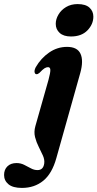

<svg xmlns="http://www.w3.org/2000/svg" viewBox="-145 -683 478 942"><path d="M203 -504Q167 -504 147.8 -521.5Q128.5 -539 128.5 -566Q128.5 -589 141.8 -611.5Q155 -634 179.2 -648.5Q203.5 -663 236 -663Q275 -663 294 -645.5Q313 -628 313 -601.5Q313 -564 284 -534Q255 -504 203 -504ZM249 -325.5 131.5 92.5Q110.5 168.5 67.2 203.8Q24 239 -37.5 239Q-82 239 -103.5 221Q-125 203 -125 175.5Q-125 149 -108.5 133Q-92 117 -64 117Q-43.5 117 -26.2 125.8Q-9 134.5 6.8 143Q22.5 151.5 39 151.5Q67.5 151.5 72 119Q74.5 100.5 65.5 80.2Q56.5 60 45 37.5Q33.5 15 27 -10.2Q20.5 -35.5 28.5 -64L93 -291.5Q102.5 -326.5 102 -340Q101.5 -353.5 90.5 -353.5Q82.5 -353.5 73.2 -347.8Q64 -342 48.5 -325.5Q40.5 -318.5 34 -319Q27 -319 24.8 -328.2Q22.5 -337.5 30.5 -353.5Q56 -397.5 96 -425.2Q136 -453 184 -453Q234.5 -453 250 -419.2Q265.5 -385.5 249 -325.5Z"/></svg>

Font: Fraunces 144pt S050
Style: Bold Italic
Weight: 700
Italic angle: -16°
Version: Version 1.000; ttfautohint (v1.8.3)